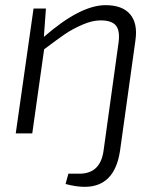

<svg xmlns="http://www.w3.org/2000/svg" viewBox="-20 -517 614 744"><path d="M158 -484 150 -374Q291 -497 389 -497Q454 -497 484 -462Q514 -427 505 -362L445 68Q424 207 308 207Q275 207 234 196L245 156H288Q368 156 381 69L439 -349Q446 -396 430 -417Q414 -438 370 -438Q337 -438 298.5 -421Q260 -404 232 -385Q204 -366 151 -326L105 0H41L110 -484Z"/></svg>

Font: Exo 2.0 Light
Style: Italic
Weight: 300
Italic angle: -8°
Designer: Natanael Gama
Version: Version 1.001;PS 001.001;hotconv 1.0.70;makeotf.lib2.5.58329